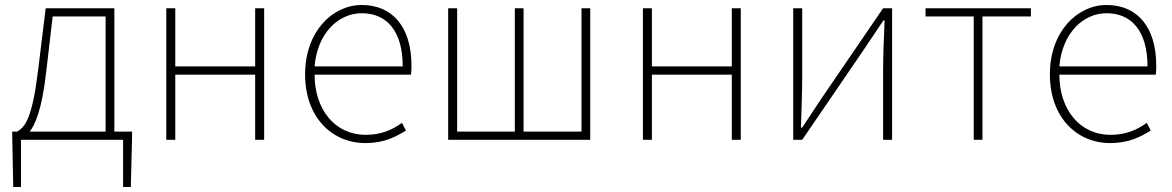

<svg xmlns="http://www.w3.org/2000/svg" viewBox="-20 -560 4693 769"><path d="M165 -272 191 -494H403V-33H99C121 -61 148 -121 165 -272ZM64 0H473V189H504L509 -13V-33H438V-527H163L132 -274C109 -88 81 -50 48 -33H29V-13L33 189H64Z M646 0H682V-261H1002V0H1038V-527H1002V-294H682V-527H646Z M1443 13C1521 13 1566 -13 1606 -37L1590 -68C1550 -39 1505 -20 1445 -20C1321 -20 1240 -122 1240 -261H1626C1628 -275 1628 -286 1628 -297C1628 -453 1551 -540 1429 -540C1312 -540 1202 -434 1202 -262C1202 -90 1310 13 1443 13ZM1240 -294C1251 -427 1335 -507 1429 -507C1528 -507 1593 -437 1593 -294Z M1775 0H2344V-527H2309V-33H2077V-527H2042V-33H1811V-527H1775Z M2555 0H2591V-261H2911V0H2947V-527H2911V-294H2591V-527H2555Z M3157 0H3193L3441 -363C3463 -396 3496 -445 3518 -478H3523C3520 -407 3517 -336 3517 -277V0H3553V-527H3517L3269 -164C3247 -131 3215 -82 3193 -49H3188C3190 -120 3193 -191 3193 -249V-527H3157Z M3880 0H3915V-494H4109V-527H3687V-494H3880Z M4426 13C4504 13 4549 -13 4589 -37L4573 -68C4533 -39 4488 -20 4428 -20C4304 -20 4223 -122 4223 -261H4609C4611 -275 4611 -286 4611 -297C4611 -453 4534 -540 4412 -540C4295 -540 4185 -434 4185 -262C4185 -90 4293 13 4426 13ZM4223 -294C4234 -427 4318 -507 4412 -507C4511 -507 4576 -437 4576 -294Z"/></svg>

Font: Source Han Sans JP ExtraLight
Style: Regular
Weight: 250
Designer: Ryoko NISHIZUKA 西塚涼子 (kana, bopomofo & ideographs); Paul D. Hunt (Latin, Greek & Cyrillic); Sandoll Communications 산돌커뮤니
Foundry: Adobe
Version: Version 2.001;hotconv 1.0.107;makeotfexe 2.5.65593